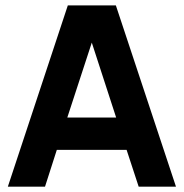

<svg xmlns="http://www.w3.org/2000/svg" viewBox="-20 -696 687 716"><path d="M636.2 0H497.1L452.1 -137.2H191.9L147.9 0H9.3L232.9 -675.8H412.1ZM413.1 -257.8 322.3 -537.1 231 -257.8Z"/></svg>

Font: Cadman
Style: Bold
Weight: 700
Designer: Paul James MIller
Foundry: High-Logic / Made with FontCreator
Version: Version 2.114;March 28, 2021;FontCreator 13.0.0.2683 64-bit